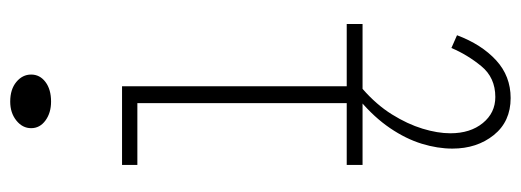

<svg xmlns="http://www.w3.org/2000/svg" viewBox="-342 -388 1020 376"><g transform="rotate(-90 168.0 -200.0)"><path d="M154 0V-471H187V0ZM33 0V-31H309V0ZM33 -441V-471H187V-441ZM157 -610Q135 -610 120 -621Q105 -632 105 -649Q105 -666 120 -678Q135 -690 157 -690Q181 -690 195.5 -678Q210 -666 210 -649Q210 -632 195.5 -621Q181 -610 157 -610ZM164 290Q118 290 91.5 257Q65 224 65 176Q65 147 74.5 116Q84 85 105 54Q126 23 159 -5L182 0Q151 27 132 57.5Q113 88 104 117.5Q95 147 95 172Q95 211 115 235.5Q135 260 166 260Q204 260 226.5 232.5Q249 205 262 174L287 185Q269 233 238 261.5Q207 290 164 290Z"/></g></svg>

Font: BioRhyme ExtraLight
Style: Regular
Weight: 250
Designer: Aoife Mooney
Foundry: Aoife Mooney Type
Version: Version 1.600;gftools[0.9.33]